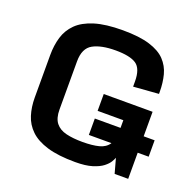

<svg xmlns="http://www.w3.org/2000/svg" viewBox="-130 -870 1044 1021"><g transform="rotate(20 392.5 -360.0)"><path d="M397 12.7Q300.8 12.7 238.5 -6.1Q176.3 -24.9 141.4 -58.6Q106.4 -92.3 92.3 -137.7Q78.1 -183.1 78.1 -236.3V-477.1Q78.1 -531.7 92 -578.4Q106 -625 140.9 -659.7Q175.8 -694.3 238 -713.6Q300.3 -732.9 397 -732.9Q490.7 -732.9 549.1 -714.8Q607.4 -696.8 638.4 -664.1Q669.4 -631.3 680.9 -587.4Q692.4 -543.5 692.4 -491.7V-480.5L549.8 -469.7V-498.5Q549.8 -571.3 514.2 -595.2Q478.5 -619.1 397 -619.1Q316.4 -619.1 270 -593.8Q223.6 -568.4 223.6 -494.1V-221.7Q223.6 -172.4 244.4 -146.2Q265.1 -120.1 304 -110.6Q342.8 -101.1 397 -101.1Q452.6 -101.1 489.5 -110.6Q526.4 -120.1 544.4 -147.9H416.5V-240.7H562V-284.2H416.5V-379.4H692.9V-240.7H754.9V-147.9H692.9V0H616.2L593.3 -83Q590.3 -74.2 581.1 -58.6Q571.8 -43 550.8 -26.6Q529.8 -10.3 492.7 1.2Q455.6 12.7 397 12.7Z"/></g></svg>

Font: Monda
Style: Bold
Weight: 700
Designer: Vernon Adams
Foundry: Vernon Adams
Version: Version 2.100; ttfautohint (v1.8.3)